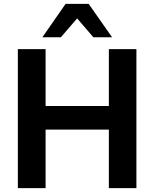

<svg xmlns="http://www.w3.org/2000/svg" viewBox="-20 -973 798 993"><path d="M215.8 -718.8V-424.8H543V-718.8H685.5V0H543V-302.7H215.8V0H72.3V-718.8ZM199.2 -780.3 319.3 -953.1H438.5L559.6 -780.3H462.9L378.9 -877.9L294.9 -780.3Z"/></svg>

Font: Min Sans Bold
Style: Regular
Weight: 700
Designer: Jinseong-Kim, NotoSansCJK, Nunito
Foundry: Jinseong-Kim
Version: Version 1.400;Glyphs 3.1.2 (3151)